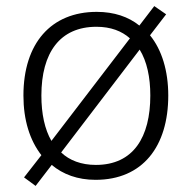

<svg xmlns="http://www.w3.org/2000/svg" viewBox="-20 -581 630 631"><path d="M533 -267C533 -348 512 -417 473 -465L526 -534L487 -561L438 -497C402 -526 355 -542 298 -542C148 -542 57 -439 57 -267C57 -186 78 -120 116 -71L59 2L97 30L150 -39C187 -8 235 10 294 10C449 10 533 -100 533 -267ZM116 -267C116 -408 177 -493 297 -493C344 -493 380 -479 407 -455L149 -118C127 -156 116 -207 116 -267ZM474 -267C474 -131 419 -39 295 -39C247 -39 208 -54 181 -80L439 -418C463 -379 474 -327 474 -267Z"/></svg>

Font: Noto Sans Khmer UI Light
Style: Regular
Weight: 300
Designer: Danh Hong and the Monotype Design Team
Foundry: Monotype Imaging Inc.
Version: Version 2.002